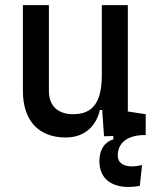

<svg xmlns="http://www.w3.org/2000/svg" viewBox="-20 -538 626 765"><path d="M493.2 207C505.9 207 522 205.6 537.1 202.6L545.9 119.6C531.2 123 517.1 125 505.9 125C469.7 125 449.2 109.4 449.2 82C449.2 33.7 483.4 4.4 543.5 0.5L560.5 0V-83L489.3 -93.8V-517.6H385.7V-239.3C385.7 -126.5 346.7 -83 271.5 -83C210.4 -83 174.8 -116.2 174.8 -175.8V-517.6H71.3V-175.8C71.3 -57.6 133.3 9.8 242.2 9.8C311.5 9.8 361.3 -29.3 377.9 -99.6H387.2L394.5 4.9L431.6 3.9V17.1C396 27.8 376 59.6 376 103.5C376 169.4 418.5 207 493.2 207Z"/></svg>

Font: Cascadia Mono NF
Style: Regular
Weight: 400
Monospace: yes
Designer: Aaron Bell
Foundry: Saja Typeworks
Version: Version 2404.023